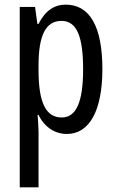

<svg xmlns="http://www.w3.org/2000/svg" viewBox="-20 -618 502 827"><path d="M263 -598C215 -598 175 -573 146 -515H141L131 -588H65V189H146V-51C146 -71 144 -95 142 -123H146C171 -71 216 -41 268 -41C366 -41 421 -143 421 -320C421 -505 366 -598 263 -598ZM245 -528C312 -528 338 -458 338 -319C338 -178 308 -112 246 -112C178 -112 146 -175 146 -316V-336C146 -468 178 -528 245 -528Z"/></svg>

Font: Noto Sans Tamil UI ExtraCondensed
Style: Regular
Weight: 400
Width: 2
Designer: Jelle Bosma - Monotype Design Team
Foundry: Monotype Imaging Inc.
Version: Version 2.004